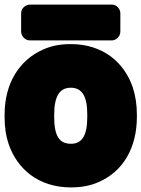

<svg xmlns="http://www.w3.org/2000/svg" viewBox="-26 -768 616 836"><path d="M-6 -269V-259C-6 -217 -1 -178 12 -140C49 -32 142 48 283 48C327 48 368 41 405 24C508 -21 570 -122 570 -259V-269C570 -312 564 -351 552 -388C515 -496 423 -576 282 -576C238 -576 198 -569 161 -552C59 -507 -6 -406 -6 -269ZM354 -269V-259C354 -179 332 -142 283 -142C231 -142 210 -178 210 -259V-269C210 -348 233 -386 282 -386C332 -386 354 -348 354 -269ZM461 -592C477 -592 498 -607 498 -630V-711C498 -727 484 -748 461 -748H104C88 -748 66 -734 66 -711V-630C66 -614 81 -592 104 -592Z"/></svg>

Font: Asimov Print
Style: E
Weight: 500
Designer: Google
Version: Version 2.000980; 2014